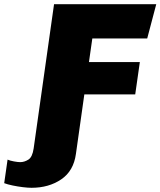

<svg xmlns="http://www.w3.org/2000/svg" viewBox="-136 -706 763 913"><path d="M14 187Q-3 187 -27.5 184Q-52 181 -76 176Q-100 171 -116 165L-100 53Q-89 58 -70 61.5Q-51 65 -40 65Q-20 65 -1 53Q18 41 24 0L121 -686H607L564 -523H303L287 -411H529L507 -257H265L225 26Q214 107 155 147Q96 187 14 187Z"/></svg>

Font: Chivo Mono Medium Black
Style: Italic
Weight: 900
Italic angle: -8.05°
Monospace: yes
Version: Version 1.008